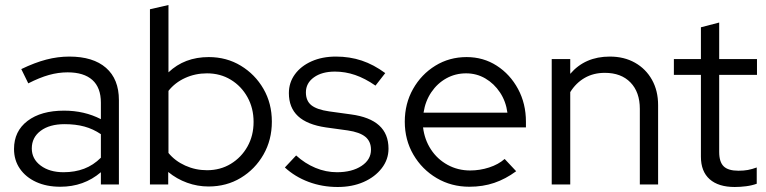

<svg xmlns="http://www.w3.org/2000/svg" viewBox="-20 -737 3060 767"><path d="M221 9Q166 9 124.5 -10Q83 -29 59.5 -63Q36 -97 36 -142Q36 -213 90 -254Q144 -295 236 -295Q317 -295 383 -261V-327Q383 -387 349 -417.5Q315 -448 250 -448Q213 -448 175.5 -437.5Q138 -427 93 -404L65 -461Q119 -487 165 -499Q211 -511 257 -511Q352 -511 403.5 -466Q455 -421 455 -337V0H383V-49Q349 -20 308.5 -5.5Q268 9 221 9ZM107 -144Q107 -102 142.5 -75.5Q178 -49 234 -49Q279 -49 316 -63Q353 -77 383 -107V-201Q352 -222 317 -231.5Q282 -241 238 -241Q178 -241 142.5 -214.5Q107 -188 107 -144Z M579 0V-700L653 -717V-448Q717 -509 814 -509Q885 -509 942 -474.5Q999 -440 1032.5 -382Q1066 -324 1066 -251Q1066 -178 1032.5 -119.5Q999 -61 942 -26.5Q885 8 813 8Q769 8 727.5 -7Q686 -22 652 -50V0ZM807 -57Q860 -57 902 -82.5Q944 -108 968.5 -151.5Q993 -195 993 -250Q993 -305 968.5 -349Q944 -393 902 -418.5Q860 -444 807 -444Q760 -444 719.5 -425.5Q679 -407 653 -374V-126Q679 -94 720 -75.5Q761 -57 807 -57Z M1329 10Q1267 10 1212.5 -10.5Q1158 -31 1118 -68L1163 -116Q1198 -84 1240 -66.5Q1282 -49 1326 -49Q1386 -49 1424 -74Q1462 -99 1462 -139Q1462 -172 1439.5 -190.5Q1417 -209 1369 -216L1282 -228Q1207 -239 1170.5 -273Q1134 -307 1134 -365Q1134 -407 1158 -440Q1182 -473 1224.5 -492Q1267 -511 1322 -511Q1377 -511 1425 -495Q1473 -479 1519 -445L1480 -395Q1438 -424 1398.5 -437.5Q1359 -451 1318 -451Q1266 -451 1234 -428Q1202 -405 1202 -368Q1202 -334 1224 -316.5Q1246 -299 1295 -292L1382 -280Q1457 -270 1494.5 -236Q1532 -202 1532 -143Q1532 -100 1505 -65Q1478 -30 1432.5 -10Q1387 10 1329 10Z M1855 9Q1783 9 1724.5 -25.5Q1666 -60 1631.5 -119Q1597 -178 1597 -251Q1597 -323 1630 -381.5Q1663 -440 1719 -474.5Q1775 -509 1844 -509Q1911 -509 1964.5 -474.5Q2018 -440 2049.5 -381.5Q2081 -323 2081 -251V-228H1670Q1676 -179 1701.5 -140Q1727 -101 1768 -78.5Q1809 -56 1858 -56Q1897 -56 1934 -68Q1971 -80 1996 -102L2042 -53Q2000 -22 1954.5 -6.5Q1909 9 1855 9ZM1672 -287H2007Q2001 -332 1977.5 -367.5Q1954 -403 1919 -423.5Q1884 -444 1842 -444Q1799 -444 1763 -424Q1727 -404 1703 -368.5Q1679 -333 1672 -287Z M2184 0V-501H2258V-442Q2317 -511 2416 -511Q2473.2 -511 2516.6 -486.5Q2560 -462 2584.5 -418.3Q2609 -374.6 2609 -317V0H2536V-302Q2536 -369 2498.7 -407.5Q2461.5 -446 2396 -446Q2351 -446 2316 -426Q2281 -406 2258 -369V0Z M2915 10Q2850 10 2815 -21Q2780 -52 2780 -111V-438H2672V-501H2780V-628L2853 -647V-501H3004V-438H2853V-130Q2853 -90 2871 -72.5Q2889 -55 2930 -55Q2951 -55 2967.5 -58Q2984 -61 3003 -68V-3Q2984 4 2960.5 7Q2937 10 2915 10Z"/></svg>

Font: Red Hat Display VF
Style: Regular
Weight: 300
Designer: Pentagram, MCKL
Foundry: Pentagram, MCKL
Version: Version 1.023